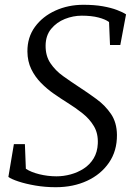

<svg xmlns="http://www.w3.org/2000/svg" viewBox="-20 -771 562 802"><path d="M213 11Q168.5 11 127.8 4Q87 -3 57 -13Q27 -23 15 -32L38 -169H84L88 -66Q109 -52 144.2 -43.2Q179.5 -34.5 216 -34.5Q245.5 -34.5 275 -42.5Q304.5 -50.5 329.8 -66.8Q355 -83 371 -109.2Q387 -135.5 388.5 -171Q390.5 -213 372.5 -243.5Q354.5 -274 325.2 -297.2Q296 -320.5 263 -341Q235 -358.5 205.5 -379Q176 -399.5 151 -425Q126 -450.5 110.5 -482.5Q95 -514.5 94.5 -555.5Q94 -615 126 -658.8Q158 -702.5 211.5 -726.8Q265 -751 328 -751Q374.5 -751 409.5 -744.8Q444.5 -738.5 468.8 -729.2Q493 -720 506.5 -711L482.5 -583H439.5L435.5 -679Q420 -690.5 391 -698Q362 -705.5 321.5 -705.5Q285.5 -705.5 251 -691.8Q216.5 -678 193.8 -650.5Q171 -623 170.5 -581Q170 -537.5 190.8 -506.8Q211.5 -476 243.8 -453Q276 -430 309.5 -408Q346.5 -384 383 -357.2Q419.5 -330.5 443.8 -294.8Q468 -259 468.5 -207.5Q469 -140.5 435.2 -91.5Q401.5 -42.5 343.8 -15.8Q286 11 213 11Z"/></svg>

Font: Merriweather 28pt Light
Style: Italic
Weight: 300
Italic angle: -7.8°
Version: Version 2.101